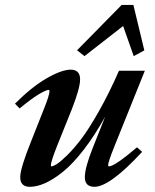

<svg xmlns="http://www.w3.org/2000/svg" viewBox="-20 -737 619 769"><path d="M318.4 -512.2 288.6 -535.6 467.3 -717.3H514.2L558.1 -535.2L515.6 -512.2L473.1 -632.8ZM99.6 11.2Q61 11.2 61 -27.3Q61 -62.5 104 -169.4L156.2 -301.3Q178.2 -356 178.2 -372.1Q178.2 -377 174.8 -377Q164.6 -377 134.5 -358.9Q104.5 -340.8 58.6 -302.7L40 -321.8Q107.4 -389.2 167.2 -423.6Q227.1 -458 263.2 -458Q300.8 -458 300.8 -418.9Q300.8 -384.8 268.6 -301.8L209.5 -154.8Q183.6 -89.4 183.6 -74.7Q183.6 -70.8 187.5 -70.8Q192.4 -70.8 206.1 -78.9Q219.7 -86.9 246.6 -112.8Q273.4 -138.7 303.7 -178Q334 -217.3 375.2 -289.8Q416.5 -362.3 456.5 -453.6H560.1L438.5 -151.4Q413.1 -88.4 413.1 -75.7Q413.1 -70.8 417 -70.8Q439 -70.8 528.8 -147L549.3 -128.9Q419.9 11.2 358.4 11.2Q319.8 11.2 319.8 -27.3Q319.8 -64.9 351.1 -143.6L400.9 -269Q358.4 -192.9 314.5 -136.2Q270.5 -79.6 231.7 -48.6Q192.9 -17.6 160.2 -3.2Q127.4 11.2 99.6 11.2Z"/></svg>

Font: Elstob 8pt
Style: Bold Italic
Weight: 700
Italic angle: -20°
Designer: Peter S. Baker
Version: Version 1.015